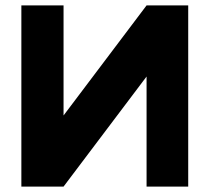

<svg xmlns="http://www.w3.org/2000/svg" viewBox="-20 -690 775 710"><path d="M676 -670H522L215 -263V-670H59V0H215L522 -407V0H676Z"/></svg>

Font: LT Wave Alt Black
Style: Regular
Weight: 900
Designer: Daniel Lyons
Version: Version 2.5 (Glyphs App)